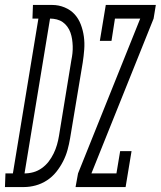

<svg xmlns="http://www.w3.org/2000/svg" viewBox="-81 -755 649 775"><path d="M-61 0 -59 -55H-29L74 -680H50L52 -735H130Q156 -735 180 -725Q204 -715 220 -697.5Q236 -680 245 -656.5Q254 -633 257.5 -607.5Q261 -582 259 -555.5Q257 -529 253 -503L202 -197Q198 -173 191.5 -149.5Q185 -126 173.5 -103.5Q162 -81 146 -61Q130 -41 108.5 -27Q87 -13 63 -6.5Q39 0 16 0ZM18 -55Q36 -55 54 -60Q72 -65 88 -76.5Q104 -88 115.5 -103Q127 -118 135.5 -135.5Q144 -153 149 -170.5Q154 -188 157 -206L207 -512Q210 -526 211.5 -540.5Q213 -555 212.5 -569Q212 -583 210 -596.5Q208 -610 203.5 -623Q199 -636 191 -647Q183 -658 172.5 -665.5Q162 -673 148.5 -676.5Q135 -680 121 -680L18 -55ZM224 0 234 -55 485 -680H383L369 -590H322L346 -735H548L539 -680L288 -55H389L404 -145H450L426 0Z"/></svg>

Font: Iosevka Slab Light
Style: Italic
Weight: 300
Italic angle: -9°
Monospace: yes
Designer: Belleve Invis
Foundry: Belleve Invis
Version: Version 11.1.1; ttfautohint (v1.8.3)